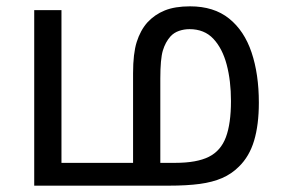

<svg xmlns="http://www.w3.org/2000/svg" viewBox="-20 -586 898 606"><path d="M580 -566Q655 -566 703 -527.5Q751 -489 774 -420.5Q797 -352 797 -262Q797 -192 782 -142Q767 -92 734 -60Q711 -37 681 -24Q651 -11 610.5 -5.5Q570 0 512 0H88V-554H174V-72H400V-355Q400 -417 411.5 -453.5Q423 -490 445 -515Q468 -540 500 -553Q532 -566 580 -566ZM578 -494Q561 -494 545 -488.5Q529 -483 518 -471Q502 -453 494 -426.5Q486 -400 486 -338V-72H533Q601 -72 639 -91Q677 -110 693 -153Q709 -196 709 -267Q709 -331 695.5 -382Q682 -433 653.5 -463.5Q625 -494 578 -494Z"/></svg>

Font: hexltamil05
Style: Book
Weight: 400
Designer: Jelle Bosma - Monotype Design Team
Foundry: Monotype Imaging Inc.
Version: Version 2.003